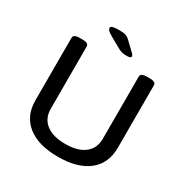

<svg xmlns="http://www.w3.org/2000/svg" viewBox="-195 -1027 1155 1195"><g transform="rotate(30 383.0 -430.0)"><path d="M383 7Q242 7 164.5 -54.5Q87 -116 87 -228V-677Q87 -689 98 -695.5Q109 -702 134 -702H150Q175 -702 185.5 -695.5Q196 -689 196 -677V-230Q196 -161 245 -123Q294 -85 383 -85Q472 -85 521 -123Q570 -161 570 -230V-677Q570 -689 581 -695.5Q592 -702 617 -702H633Q658 -702 668.5 -695.5Q679 -689 679 -677V-228Q679 -116 601.5 -54.5Q524 7 383 7ZM441 -751Q416 -751 401.5 -755.5Q387 -760 367 -772L298 -811Q274 -825 267.5 -833.5Q261 -842 261 -849Q261 -859 276.5 -863Q292 -867 319 -867Q352 -867 368 -861.5Q384 -856 398 -842L459 -784Q471 -773 471 -764Q471 -751 441 -751Z"/></g></svg>

Font: Asap Semi Expanded Medium
Style: Regular
Weight: 500
Width: 6
Designer: Pablo Cosgaya
Foundry: Omnibus-Type
Version: Version 3.001; ttfautohint (v1.8.4.7-5d5b)